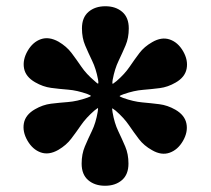

<svg xmlns="http://www.w3.org/2000/svg" viewBox="-20 -825 675 615"><path d="M68 -374.5Q51.5 -403 56.5 -430.2Q61.5 -457.5 92 -475Q117 -489.5 143.2 -492.8Q169.5 -496 198.2 -498.2Q227 -500.5 259.5 -512Q271 -516 271 -517.8Q271 -519.5 259.5 -524Q227 -535.5 198.5 -537.8Q170 -540 143.8 -543.5Q117.5 -547 92.5 -561.5Q62 -579 57 -606.2Q52 -633.5 68.5 -662Q85 -690.5 111 -699.5Q137 -708.5 167.5 -691.5Q193 -676.5 208.8 -655.8Q224.5 -635 240.5 -611.5Q256.5 -588 282.5 -566Q290 -559 293.2 -557.2Q296.5 -555.5 294 -570.5Q287.5 -605 275.2 -630.2Q263 -655.5 252.8 -679.5Q242.5 -703.5 242.5 -734Q242.5 -769 263.5 -787Q284.5 -805 317.5 -805Q350.5 -805 371.5 -787Q392.5 -769 392.5 -734Q392.5 -703.5 382.2 -679.5Q372 -655.5 359.8 -630Q347.5 -604.5 341 -570Q338.5 -554.5 342 -556.8Q345.5 -559 353.5 -565.5Q379.5 -588 395.2 -611.2Q411 -634.5 426.5 -655Q442 -675.5 467.5 -690Q497.5 -707.5 523.8 -698.5Q550 -689.5 566.5 -661Q583 -632.5 577.8 -605Q572.5 -577.5 542.5 -560.5Q517.5 -546 491.8 -542.8Q466 -539.5 437.8 -537.2Q409.5 -535 376.5 -523.5Q365.5 -519.5 363.5 -517.8Q361.5 -516 374 -511.5Q407.5 -499.5 436 -497Q464.5 -494.5 490.5 -491.2Q516.5 -488 542 -473.5Q572 -456 577.2 -429Q582.5 -402 566 -373.5Q549.5 -345 523.2 -335.8Q497 -326.5 467 -344Q441 -358.5 425 -379.5Q409 -400.5 393 -424Q377 -447.5 350.5 -470.5Q343 -476.5 340.5 -477.8Q338 -479 340.5 -465.5Q346.5 -430.5 358.8 -405Q371 -379.5 381.2 -355.5Q391.5 -331.5 391.5 -301Q391.5 -266 370.5 -248Q349.5 -230 316.5 -230Q283.5 -230 262.5 -248Q241.5 -266 241.5 -301Q241.5 -331.5 251.8 -355.8Q262 -380 274.5 -405.8Q287 -431.5 293 -467Q295.5 -480.5 292.5 -478.5Q289.5 -476.5 282.5 -471Q256 -448 240 -424.8Q224 -401.5 208.2 -380.8Q192.5 -360 167 -345Q136.5 -327.5 110.5 -336.8Q84.5 -346 68 -374.5Z"/></svg>

Font: Besley* Narrow
Style: Bold
Weight: 700
Width: 4
Designer: Owen Earl
Foundry: indestructible type*
Version: Version 3.000; ttfautohint (v1.8.3)